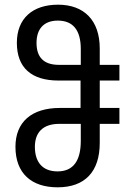

<svg xmlns="http://www.w3.org/2000/svg" viewBox="-20 -790 559 820"><path d="M226 10C343 10 406 -57 406 -180V-261H490V-329H406V-446H490V-513H406V-583C406 -703 339 -770 228 -770C119 -770 52 -711 52 -607C52 -501 114 -446 230 -446H324V-329H236C115 -329 46 -269 46 -163C46 -50 114 10 226 10ZM232 -513C164 -513 136 -548 136 -607C136 -665 166 -702 227 -702C292 -702 325 -661 325 -581V-513ZM226 -58C161 -58 129 -98 129 -163C129 -224 163 -261 233 -261H325V-188C325 -105 294 -58 226 -58Z"/></svg>

Font: Noto Sans Georgian Condensed
Style: Regular
Weight: 400
Width: 3
Designer: Monotype Design Team, Akaki Razmadze
Foundry: Google LLC
Version: Version 2.005